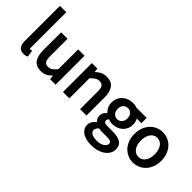

<svg xmlns="http://www.w3.org/2000/svg" viewBox="-20 -1465 2432 2432"><g transform="rotate(45 1196.0 -249.0)"><path d="M65.4 -732.9H179.7V-96.7Q179.7 -83 182.4 -80.1Q185.1 -77.1 186.5 -77.1Q190.4 -77.1 192.9 -77.1Q195.3 -77.1 217.8 -83.5L232.9 7.8Q212.9 18.1 200 20.8Q187 23.4 168.5 23.4Q113.3 23.4 89.4 -10Q65.4 -43.5 65.4 -103Z M313.5 -506.8H428.7V-193.8Q428.7 -129.9 446.3 -105Q463.9 -80.1 503.4 -80.1Q536.6 -80.1 562.7 -97.4Q588.9 -114.7 618.7 -151.9V-506.8H732.9V11.2H633.8L625 -86.4H664.6Q615.2 -28.8 575 -2.7Q534.7 23.4 478.5 23.4Q392.1 23.4 352.8 -30Q313.5 -83.5 313.5 -183.1Z M864.3 -506.8H962.9L972.2 -415.5H930.2Q982.9 -468.8 1024.4 -493.9Q1065.9 -519 1121.6 -519Q1206.5 -519 1246.1 -465.6Q1285.6 -412.1 1285.6 -313V11.2H1171.4V-301.8Q1171.4 -365.7 1153.3 -390.6Q1135.3 -415.5 1095.2 -415.5Q1062 -415.5 1035.9 -398.4Q1009.8 -381.3 978.5 -350.1V11.2H864.3Z M1478.5 77.1Q1478.5 107.4 1510.3 126.7Q1542 146 1603.5 146Q1636.2 146 1662.6 138.2Q1689 130.4 1706.5 118.4Q1724.1 106.4 1732.9 92Q1741.7 77.6 1741.7 63Q1741.7 39.1 1722.7 29.1Q1703.6 19 1659.7 19H1575.7Q1561 19 1543.5 17.6Q1525.9 16.1 1515.6 12.7Q1499 25.4 1488.8 43Q1478.5 60.5 1478.5 77.1ZM1374.5 87.9Q1374.5 52.2 1395.8 20.8Q1417 -10.7 1466.8 -45.4V-3.4Q1432.1 -25.4 1417.2 -48.1Q1402.3 -70.8 1402.3 -105Q1402.3 -141.1 1421.9 -167.2Q1441.4 -193.4 1477.1 -218.3V-173.3Q1435.1 -208.5 1413.8 -244.9Q1392.6 -281.2 1392.6 -330.1Q1392.6 -373.5 1408.4 -408.7Q1424.3 -443.8 1451.9 -468.5Q1479.5 -493.2 1515.6 -506.1Q1551.8 -519 1591.8 -519Q1613.3 -519 1632.1 -515.4Q1650.9 -511.7 1663.6 -506.8H1845.7V-411.6H1767.6Q1760.3 -419.4 1772.9 -390.9Q1785.6 -362.3 1785.6 -328.1Q1785.6 -285.6 1770.3 -251Q1754.9 -216.3 1728.8 -192.6Q1702.6 -168.9 1667 -155.8Q1631.3 -142.6 1591.8 -142.6Q1571.8 -142.6 1551 -147.7Q1530.3 -152.8 1521 -156.7Q1517.6 -154.3 1510.7 -143.6Q1503.9 -132.8 1503.9 -117.7Q1503.9 -102.1 1516.6 -91.6Q1529.3 -81.1 1573.7 -81.1H1667.5Q1757.3 -81.1 1805.4 -49.8Q1853.5 -18.6 1853.5 51.3Q1853.5 89.4 1834.7 123Q1815.9 156.7 1781.5 181.6Q1747.1 206.5 1699 220.9Q1650.9 235.4 1591.8 235.4Q1544.4 235.4 1505.4 226.3Q1466.3 217.3 1437 198.5Q1407.7 179.7 1391.1 152.1Q1374.5 124.5 1374.5 87.9ZM1591.8 -230Q1609.4 -230 1624.8 -236.6Q1640.1 -243.2 1652.6 -255.9Q1665 -268.6 1671.9 -287.1Q1678.7 -305.7 1678.7 -330.1Q1678.7 -377 1653.3 -401.9Q1627.9 -426.8 1591.8 -426.8Q1555.7 -426.8 1530.3 -401.9Q1504.9 -377 1504.9 -330.1Q1504.9 -305.7 1511.7 -287.1Q1518.6 -268.6 1530.8 -255.9Q1543 -243.2 1558.6 -236.6Q1574.2 -230 1591.8 -230Z M1879.4 -252.9Q1879.4 -316.9 1899.2 -367.2Q1918.9 -417.5 1952.1 -452.6Q1985.4 -487.8 2029.1 -506.3Q2072.8 -524.9 2120.6 -524.9Q2168.5 -524.9 2212.2 -506.3Q2255.9 -487.8 2289.1 -452.6Q2322.3 -417.5 2342 -367.2Q2361.8 -316.9 2361.8 -252.9Q2361.8 -189.9 2342 -139.4Q2322.3 -88.9 2289.1 -54.2Q2255.9 -19.5 2212.2 -1Q2168.5 17.6 2120.6 17.6Q2072.8 17.6 2029.1 -1Q1985.4 -19.5 1952.1 -54.2Q1918.9 -88.9 1899.2 -139.4Q1879.4 -189.9 1879.4 -252.9ZM1996.6 -252.9Q1996.6 -213.4 2005.9 -181.6Q2015.1 -149.9 2031.7 -128.2Q2048.3 -106.4 2070.8 -94.7Q2093.3 -83 2120.6 -83Q2147.5 -83 2170.4 -94.7Q2193.4 -106.4 2209.7 -128.2Q2226.1 -149.9 2235.4 -181.6Q2244.6 -213.4 2244.6 -252.9Q2244.6 -292.5 2235.4 -324.5Q2226.1 -356.4 2209.5 -378.7Q2192.9 -400.9 2170.2 -412.8Q2147.5 -424.8 2120.6 -424.8Q2093.3 -424.8 2070.8 -412.8Q2048.3 -400.9 2031.7 -378.7Q2015.1 -356.4 2005.9 -324.5Q1996.6 -292.5 1996.6 -252.9Z"/></g></svg>

Font: Pyidaungsu Book
Style: Bold
Weight: 700
Designer: Sun Tun
Foundry: MCF
Version: Version 1.008;February 27, 2020;FontCreator 11.0.0.2408 32-b